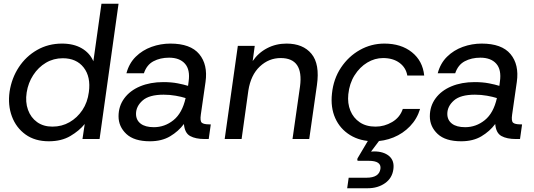

<svg xmlns="http://www.w3.org/2000/svg" viewBox="-20 -740 2844 1022"><path d="M240 12Q166 12 116 -24Q66 -60 43.5 -120Q21 -180 31 -252Q42 -324 80 -382Q118 -440 177.5 -474Q237 -508 310 -508Q372 -508 415 -483Q458 -458 477 -414L520 -720H611L510 0H419L431 -80Q402 -44 354.5 -16Q307 12 240 12ZM259 -66Q309 -66 350 -89.5Q391 -113 418.5 -154Q446 -195 453 -250Q464 -331 425.5 -380.5Q387 -430 314 -430Q265 -430 224.5 -406Q184 -382 157 -340.5Q130 -299 122 -248Q114 -197 129 -155.5Q144 -114 177.5 -90Q211 -66 259 -66Z M778 12Q694 12 652.5 -27Q611 -66 611 -121Q611 -175 641.5 -216.5Q672 -258 726 -280.5Q780 -303 849 -303Q892 -303 925.5 -296.5Q959 -290 981 -283L984 -306Q993 -369 964.5 -401Q936 -433 880 -433Q833 -433 797 -414Q761 -395 746 -350H653Q667 -403 702.5 -438Q738 -473 786.5 -490.5Q835 -508 887 -508Q994 -508 1040.5 -452Q1087 -396 1074 -304L1049 -130Q1044 -96 1054 -87Q1064 -78 1094 -78H1102L1091 0H1069Q1021 0 992 -16Q963 -32 959 -80Q930 -41 885.5 -14.5Q841 12 778 12ZM704 -134Q704 -101 728.5 -82Q753 -63 799 -63Q857 -63 903.5 -100.5Q950 -138 968 -218Q946 -225 915 -230.5Q884 -236 851 -236Q774 -236 739 -205Q704 -174 704 -134Z M1537 0 1577 -280Q1597 -431 1474 -431Q1411 -431 1363 -386Q1315 -341 1302 -258L1266 0H1176L1246 -496H1336L1325 -415Q1355 -459 1402 -483.5Q1449 -508 1505 -508Q1593 -508 1638 -453.5Q1683 -399 1667 -287L1626 0Z M1970 12Q1897 12 1843.5 -21Q1790 -54 1764.5 -111Q1739 -168 1747 -242Q1755 -320 1795 -380Q1835 -440 1895.5 -474Q1956 -508 2026 -508Q2115 -508 2172.5 -462Q2230 -416 2238 -338H2148Q2141 -380 2106.5 -405.5Q2072 -431 2019 -431Q1975 -431 1935 -407Q1895 -383 1867.5 -339.5Q1840 -296 1834 -238Q1829 -190 1845 -151Q1861 -112 1895 -89Q1929 -66 1979 -66Q2026 -66 2067.5 -90.5Q2109 -115 2124 -160H2216Q2200 -107 2162.5 -68Q2125 -29 2074.5 -8.5Q2024 12 1970 12ZM1828 262 1836 206H1931Q1998 206 2005 159Q2011 116 1943 116H1889Q1880 116 1882 109Q1882 106 1883 103L1947 -5H2009L1955 67Q1963 66 1971 66Q2022 66 2051 90.5Q2080 115 2074 160Q2068 208 2029.5 235Q1991 262 1938 262Z M2435 12Q2351 12 2309.5 -27Q2268 -66 2268 -121Q2268 -175 2298.5 -216.5Q2329 -258 2383 -280.5Q2437 -303 2506 -303Q2549 -303 2582.5 -296.5Q2616 -290 2638 -283L2641 -306Q2650 -369 2621.5 -401Q2593 -433 2537 -433Q2490 -433 2454 -414Q2418 -395 2403 -350H2310Q2324 -403 2359.5 -438Q2395 -473 2443.5 -490.5Q2492 -508 2544 -508Q2651 -508 2697.5 -452Q2744 -396 2731 -304L2706 -130Q2701 -96 2711 -87Q2721 -78 2751 -78H2759L2748 0H2726Q2678 0 2649 -16Q2620 -32 2616 -80Q2587 -41 2542.5 -14.5Q2498 12 2435 12ZM2361 -134Q2361 -101 2385.5 -82Q2410 -63 2456 -63Q2514 -63 2560.5 -100.5Q2607 -138 2625 -218Q2603 -225 2572 -230.5Q2541 -236 2508 -236Q2431 -236 2396 -205Q2361 -174 2361 -134Z"/></svg>

Font: Host Grotesk
Style: Italic
Weight: 400
Italic angle: -8°
Designer: Doğukan Karapınar based on Poppins by Indian Type Foundry, Jonny Pinhorn
Foundry: Element Type
Version: Version 1.001; ttfautohint (v1.8.4.7-5d5b)